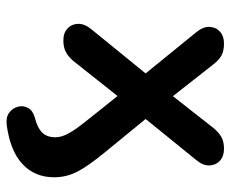

<svg xmlns="http://www.w3.org/2000/svg" viewBox="-80 -457 720 600"><g transform="rotate(90 280.0 -157.0)"><path d="M371 182Q347 185 332.5 174.5Q318 164 313.5 147Q309 130 317.5 115Q326 100 348 94Q380 86 394.5 71Q409 56 409 30Q409 10 396 -13Q383 -36 353 -73L258 -192H302L172 -28Q159 -12 144 -3.5Q129 5 106 5Q83 5 69 -8Q55 -21 54.5 -41Q54 -61 71 -82L233 -281V-223L81 -410Q63 -432 64 -452Q65 -472 79 -484.5Q93 -497 116 -497Q139 -497 153.5 -489Q168 -481 181 -464L302 -310H259L380 -464Q394 -481 408.5 -489Q423 -497 445 -497Q468 -497 482 -484.5Q496 -472 497 -452Q498 -432 480 -410L329 -224V-280L455 -126Q498 -74 516 -39.5Q534 -5 534 34Q534 94 493 132.5Q452 171 371 182Z"/></g></svg>

Font: Nunito ExtraLight
Style: Regular
Weight: 200
Designer: Vernon Adams
Foundry: Vernon Adams
Version: Version 3.602